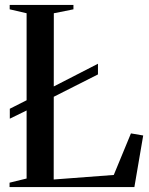

<svg xmlns="http://www.w3.org/2000/svg" viewBox="-20 -763 609 783"><path d="M19 0V-18L88.5 -35V-709L19.5 -725V-743H279.5V-725L199.5 -709L199 -31L444 -49.5L514 -219L564 -210.5L528 0ZM20 -279V-319.5L107 -363.5L121.5 -370.5L379.5 -503V-459.5L120.5 -328.5L107 -321.5Z"/></svg>

Font: Merriweather 144pt
Style: Regular
Weight: 400
Version: Version 2.100